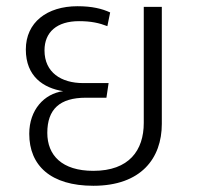

<svg xmlns="http://www.w3.org/2000/svg" viewBox="-20 -584 643 617"><path d="M442 -562V-189C442 -101 395 -35 280 -35C179 -35 132 -85 132 -157C132 -233 172 -270 256 -270H322L329 -317H247C177 -317 123 -351 123 -422C123 -481 163 -516 234 -516C273 -516 299 -510 325 -500L334 -544C308 -556 276 -564 229 -564C131 -564 63 -512 63 -425C63 -338 120 -301 183 -291C122 -283 74 -231 74 -154C74 -52 143 13 280 13C433 13 500 -75 500 -186V-562Z"/></svg>

Font: FiraGO Light
Style: Regular
Weight: 300
Designer: bBox Type
Foundry: bBox Type GmbH
Version: Version 1.001;PS 001.001;hotconv 1.0.88;makeotf.lib2.5.64775